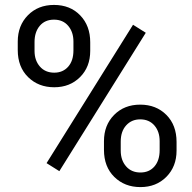

<svg xmlns="http://www.w3.org/2000/svg" viewBox="-20 -741 772 771"><path d="M51.3 -574.2Q51.3 -638.2 92 -679.7Q132.8 -721.2 196.8 -721.2Q261.7 -721.2 302 -679.4Q342.3 -637.7 342.3 -571.3V-536.6Q342.3 -472.2 301.5 -431.4Q260.7 -390.6 197.8 -390.6Q134.3 -390.6 92.8 -431.4Q51.3 -472.2 51.3 -540ZM118.7 -536.6Q118.7 -498.5 140.1 -473.9Q161.6 -449.2 197.8 -449.2Q232.4 -449.2 253.7 -473.1Q274.9 -497.1 274.9 -538.6V-574.2Q274.9 -612.3 253.9 -637.2Q232.9 -662.1 196.8 -662.1Q160.6 -662.1 139.6 -637.2Q118.7 -612.3 118.7 -572.3ZM397.5 -174.3Q397.5 -238.3 438.2 -279.5Q479 -320.8 543 -320.8Q606.9 -320.8 647.9 -279.8Q689 -238.8 689 -170.9V-136.2Q689 -72.3 648.2 -31Q607.4 10.3 543.9 10.3Q480.5 10.3 439 -30.5Q397.5 -71.3 397.5 -139.2ZM464.8 -136.2Q464.8 -97.7 486.3 -73Q507.8 -48.3 543.9 -48.3Q579.1 -48.3 600.1 -72.5Q621.1 -96.7 621.1 -138.2V-174.3Q621.1 -212.9 599.9 -237.3Q578.6 -261.7 543 -261.7Q508.3 -261.7 486.6 -237.5Q464.8 -213.4 464.8 -172.4ZM218.3 -53.7 167 -85.9 514.2 -641.6 565.4 -609.4Z"/></svg>

Font: Roboto
Style: Regular
Weight: 400
Designer: Google
Version: Version 2.134; 2016; ttfautohint (v1.6)